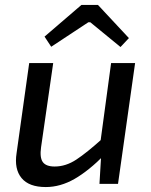

<svg xmlns="http://www.w3.org/2000/svg" viewBox="-20 -743 611 776"><path d="M195 -488 146 -148Q140 -106 153 -88Q166 -70 201 -70Q246 -70 288.5 -98Q331 -126 393 -182L404 -119Q339 -53 281.5 -20Q224 13 165 13Q97 13 67 -23.5Q37 -60 47 -124L98 -488ZM526 -488 457 0H382L390 -134L383 -148L429 -488ZM376 -723 501 -589 467 -553 345 -653H337L187 -554L160 -595L309 -723Z"/></svg>

Font: Exo 2 Medium
Style: Italic
Weight: 500
Italic angle: -8°
Designer: Natanael Gama
Foundry: Natanael Gama
Version: Version 2.010